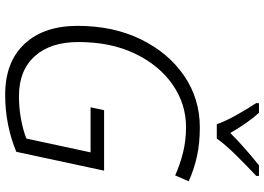

<svg xmlns="http://www.w3.org/2000/svg" viewBox="-156 -830 997 724"><g transform="rotate(90 342.0 -468.5)"><path d="M338 10Q397 10 451 -1Q505 -12 553 -32L624 -363H396L385 -312H555L503 -70Q473 -58 431 -50Q389 -42 343 -42Q246 -42 192.5 -101.5Q139 -161 139 -266Q139 -388 182.5 -479Q226 -570 299 -621Q372 -672 460 -672Q511 -672 556.5 -660.5Q602 -649 642 -631L664 -682Q620 -702 571 -713Q522 -724 461 -724Q353 -724 266.5 -665Q180 -606 129 -502Q78 -398 78 -263Q78 -136 146 -63Q214 10 338 10ZM449 -788H503Q526 -821 570.5 -865.5Q615 -910 644 -937V-947H604Q575 -924 542.5 -895.5Q510 -867 482 -839Q466 -867 446 -896Q426 -925 406 -947H370L369 -937Q389 -907 413 -864.5Q437 -822 449 -788Z"/></g></svg>

Font: Noto Sans UI Light
Style: Italic
Weight: 300
Italic angle: -12°
Designer: Monotype Design Team
Foundry: Monotype Imaging Inc.
Version: Version 1.901